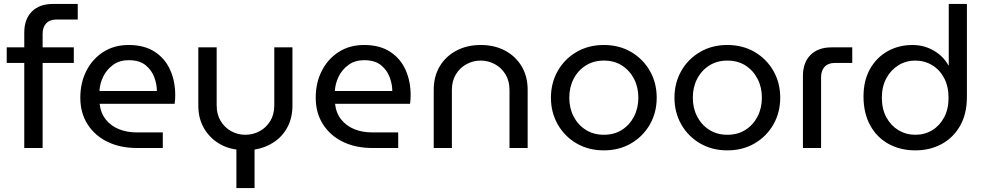

<svg xmlns="http://www.w3.org/2000/svg" viewBox="-20 -750 4990 973"><path d="M103 0V-431H14V-510H103V-585Q103 -653 141.5 -691.5Q180 -730 248 -730H374V-651H266Q232 -651 214 -631.5Q196 -612 196 -579V-510H354V-431H196V0Z M674 0Q589 0 524.5 -31.5Q460 -63 423.5 -120.5Q387 -178 387 -255Q387 -331 418 -391.5Q449 -452 504 -487Q559 -522 632 -522Q711 -522 763.5 -488Q816 -454 842 -396.5Q868 -339 868 -268Q868 -244 865 -224H485Q490 -177 516 -144.5Q542 -112 582.5 -95.5Q623 -79 672 -79H805V0ZM484 -289H775Q775 -322 762 -358Q749 -394 718 -419.5Q687 -445 632 -445Q586 -445 553.5 -421.5Q521 -398 503.5 -362.5Q486 -327 484 -289Z M1178 203V8Q1122 0 1078.5 -30Q1035 -60 1010 -107Q985 -154 985 -215V-510H1078V-216Q1078 -170 1098.5 -136.5Q1119 -103 1152 -85Q1185 -67 1223 -67Q1262 -67 1295.5 -85Q1329 -103 1349.5 -136.5Q1370 -170 1370 -216V-510H1462V-215Q1462 -154 1437.5 -107Q1413 -60 1369.5 -30.5Q1326 -1 1270 8V203Z M1867 0Q1782 0 1717.5 -31.5Q1653 -63 1616.5 -120.5Q1580 -178 1580 -255Q1580 -331 1611 -391.5Q1642 -452 1697 -487Q1752 -522 1825 -522Q1904 -522 1956.5 -488Q2009 -454 2035 -396.5Q2061 -339 2061 -268Q2061 -244 2058 -224H1678Q1683 -177 1709 -144.5Q1735 -112 1775.5 -95.5Q1816 -79 1865 -79H1998V0ZM1677 -289H1968Q1968 -322 1955 -358Q1942 -394 1911 -419.5Q1880 -445 1825 -445Q1779 -445 1746.5 -421.5Q1714 -398 1696.5 -362.5Q1679 -327 1677 -289Z M2178 0V-295Q2178 -363 2208.5 -414Q2239 -465 2293 -493.5Q2347 -522 2416 -522Q2486 -522 2539.5 -493.5Q2593 -465 2623.5 -414Q2654 -363 2654 -295V0H2562V-294Q2562 -340 2541.5 -373.5Q2521 -407 2487.5 -425Q2454 -443 2416 -443Q2378 -443 2344.5 -425Q2311 -407 2290.5 -373.5Q2270 -340 2270 -294V0Z M3040 12Q2962 12 2901.5 -23.5Q2841 -59 2806.5 -119.5Q2772 -180 2772 -255Q2772 -330 2806.5 -390.5Q2841 -451 2901.5 -486.5Q2962 -522 3040 -522Q3118 -522 3178.5 -486.5Q3239 -451 3273.5 -390.5Q3308 -330 3308 -255Q3308 -180 3273.5 -119.5Q3239 -59 3178.5 -23.5Q3118 12 3040 12ZM3040 -67Q3093 -67 3132 -92Q3171 -117 3193 -159.5Q3215 -202 3215 -255Q3215 -308 3193 -350.5Q3171 -393 3132 -418Q3093 -443 3040 -443Q2988 -443 2948.5 -418Q2909 -393 2887 -350.5Q2865 -308 2865 -255Q2865 -202 2887 -159.5Q2909 -117 2948.5 -92Q2988 -67 3040 -67Z M3666 12Q3588 12 3527.5 -23.5Q3467 -59 3432.5 -119.5Q3398 -180 3398 -255Q3398 -330 3432.5 -390.5Q3467 -451 3527.5 -486.5Q3588 -522 3666 -522Q3744 -522 3804.5 -486.5Q3865 -451 3899.5 -390.5Q3934 -330 3934 -255Q3934 -180 3899.5 -119.5Q3865 -59 3804.5 -23.5Q3744 12 3666 12ZM3666 -67Q3719 -67 3758 -92Q3797 -117 3819 -159.5Q3841 -202 3841 -255Q3841 -308 3819 -350.5Q3797 -393 3758 -418Q3719 -443 3666 -443Q3614 -443 3574.5 -418Q3535 -393 3513 -350.5Q3491 -308 3491 -255Q3491 -202 3513 -159.5Q3535 -117 3574.5 -92Q3614 -67 3666 -67Z M4049 0V-365Q4049 -433 4087.5 -471.5Q4126 -510 4194 -510H4299V-431H4211Q4177 -431 4159 -411.5Q4141 -392 4141 -359V0Z M4619 12Q4693 12 4752 -20Q4811 -52 4845.5 -112.5Q4880 -173 4880 -258V-730H4788V-419H4786Q4761 -465 4712 -493.5Q4663 -522 4604 -522Q4534 -522 4477.5 -490Q4421 -458 4388.5 -399.5Q4356 -341 4356 -261Q4356 -177 4389.5 -115.5Q4423 -54 4482.5 -21Q4542 12 4619 12ZM4619 -67Q4572 -67 4533.5 -90Q4495 -113 4472 -155Q4449 -197 4449 -255Q4449 -311 4471.5 -353Q4494 -395 4532.5 -419Q4571 -443 4618 -443Q4665 -443 4703.5 -420Q4742 -397 4764.5 -354.5Q4787 -312 4787 -254Q4787 -197 4764.5 -155Q4742 -113 4704 -90Q4666 -67 4619 -67Z"/></svg>

Font: MuseoModerno
Style: Regular
Weight: 400
Designer: Pablo Cosgaya, Héctor Gatti, Marcela Romero, and the Authors of The MuseoModerno Project.
Foundry: Omnibus-Type Team
Version: Version 1.001